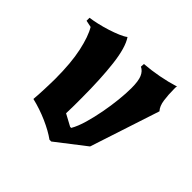

<svg xmlns="http://www.w3.org/2000/svg" viewBox="-137 -612 769 769"><g transform="rotate(45 247.5 -228.0)"><path d="M240 28Q211 7 168 -12Q125 -31 79 -42Q80 -54 81 -69.5Q82 -85 82.5 -101.5Q83 -118 83.5 -133.5Q84 -149 84 -160Q84 -251 70.5 -313Q57 -375 37 -408L8 -414V-431Q25 -433 49 -438.5Q73 -444 96.5 -451.5Q120 -459 140 -467.5Q160 -476 170 -484Q194 -449 203.5 -369Q213 -289 213 -181Q213 -160 213 -138.5Q213 -117 212 -94L262 -67H268Q282 -91 292.5 -127.5Q303 -164 310.5 -204Q318 -244 322 -282.5Q326 -321 326 -350Q326 -390 317.5 -410Q309 -430 292 -438L293 -454Q332 -457 372 -464.5Q412 -472 451 -484Q449 -481 449 -477Q449 -473 449 -468Q449 -436 453 -407.5Q457 -379 471 -364L374 -68L250 28Z"/></g></svg>

Font: New Rocker
Style: Regular
Weight: 400
Designer: Pablo Impallari, Brenda Gallo, Rodrigo Fuenzalida
Foundry: Pablo Impallari, Brenda Gallo, Rodrigo Fuenzalida
Version: Version 1.000; ttfautohint (v0.93) -l 8 -r 50 -G 200 -x 14 -